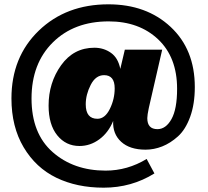

<svg xmlns="http://www.w3.org/2000/svg" viewBox="-20 -687 961 889"><path d="M460 182Q336 182 241 136Q146 90 89.5 -5Q33 -100 33 -231Q33 -423 159.5 -545Q286 -667 482 -667Q658 -667 770 -562.5Q882 -458 882 -284Q882 -205 860.5 -146Q839 -87 804 -55.5Q769 -24 731 -9Q693 6 654 6Q581 6 541 -30.5Q501 -67 504 -127Q482 -73 440 -42Q398 -11 348 -11Q285 -11 245 -60.5Q205 -110 205 -198Q205 -304 263 -385Q321 -466 417 -466Q460 -466 493.5 -442.5Q527 -419 537 -368L558 -457H731L669 -187Q662 -154 662 -140Q662 -89 709 -89Q748 -89 774 -135.5Q800 -182 800 -276Q800 -422 712 -505Q624 -588 483 -588Q323 -588 224.5 -490.5Q126 -393 126 -231Q126 -69 223.5 17Q321 103 469 103Q570 103 659 49L695 116Q589 182 460 182ZM431 -137Q466 -137 488.5 -182.5Q511 -228 511 -278Q511 -339 462 -339Q423 -339 400 -294Q377 -249 377 -204Q377 -137 431 -137Z"/></svg>

Font: Elaine Sans ExtraBold
Style: Regular
Weight: 800
Designer: Wei Huang
Foundry: Wei Huang
Version: Version 2.001;December 24, 2019;FontCreator 12.0.0.2547 64-b